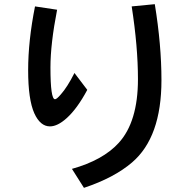

<svg xmlns="http://www.w3.org/2000/svg" viewBox="-20 -842 940 929"><path d="M402.3 -407.2Q353.5 -315.9 302.2 -270Q258.3 -230.5 221.7 -230.5Q174.8 -230.5 146 -293.9Q116.2 -360.4 116.2 -502Q116.2 -644.5 149.4 -811L256.3 -794.9Q224.1 -629.9 224.1 -515.6Q224.1 -361.8 246.1 -361.8Q254.4 -361.8 274.4 -385.3Q305.7 -420.4 340.3 -488.8ZM328.1 -24.9Q478 -66.9 554.2 -150.4Q647.5 -252.4 647.5 -459Q647.5 -615.7 617.2 -811L729 -821.8Q761.2 -624.5 761.2 -454.1Q761.2 -177.7 619.1 -56.2Q532.7 18.1 386.2 66.9Z"/></svg>

Font: BIZ UDPGothic
Style: Bold
Weight: 700
Designer: TypeBank Co., Ltd.
Foundry: Morisawa Inc.
Version: Version 1.051